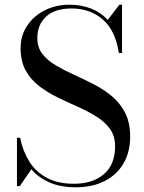

<svg xmlns="http://www.w3.org/2000/svg" viewBox="-20 -780 610 815"><path d="M64 10H52V-195H65.5Q76.5 -139 104.2 -94.8Q132 -50.5 178.8 -25.2Q225.5 0 294 0Q373.5 0 421 -40.8Q468.5 -81.5 468.5 -158.5Q468.5 -202.5 446.8 -232.8Q425 -263 389.2 -285.2Q353.5 -307.5 310.8 -326.5Q268 -345.5 225.2 -366.2Q182.5 -387 146.8 -414.2Q111 -441.5 89.2 -480.5Q67.5 -519.5 67.5 -575Q67.5 -630 95.8 -671.8Q124 -713.5 171 -736.8Q218 -760 274.5 -760Q324.5 -760 366 -744Q407.5 -728 437.5 -695.5L486.5 -760H498V-555H484.5Q469.5 -652 415.5 -698Q361.5 -744 284.5 -744Q212.5 -744 175.5 -709.5Q138.5 -675 138.5 -618.5Q138.5 -578.5 160 -551Q181.5 -523.5 216.5 -502.8Q251.5 -482 293.5 -463Q335.5 -444 377.5 -422.5Q419.5 -401 454.8 -371.8Q490 -342.5 511.2 -301Q532.5 -259.5 532.5 -200Q532.5 -135 504.5 -86.8Q476.5 -38.5 424.8 -11.8Q373 15 302.5 15Q237 15 190.2 -5.5Q143.5 -26 113 -61.5Z"/></svg>

Font: Bodoni Moda 16pt
Style: Regular
Weight: 400
Version: Version 2.3